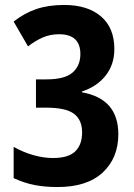

<svg xmlns="http://www.w3.org/2000/svg" viewBox="-20 -744 540 774"><path d="M441 -546Q441 -484 406 -439.5Q371 -395 310 -375V-372Q457 -346 457 -203Q457 -107 394 -48.5Q331 10 212 10Q161 10 119.5 2Q78 -6 35 -26V-152Q74 -130 115 -118.5Q156 -107 193 -107Q256 -107 283.5 -134Q311 -161 311 -210Q311 -261 278 -285.5Q245 -310 166 -310H125V-424H167Q241 -424 272.5 -451.5Q304 -479 304 -526Q304 -606 218 -606Q182 -606 151.5 -592.5Q121 -579 93 -557L35 -657Q78 -691 126.5 -707.5Q175 -724 239 -724Q333 -724 387 -678Q441 -632 441 -546Z"/></svg>

Font: Noto Sans Arabic Cond
Style: Bold
Weight: 700
Width: 3
Designer: Monotype Design Team, Nadine Chahine, Nizar Qandah and Khaled Hosny
Foundry: Monotype Imaging Inc.
Version: Version 2.012; ttfautohint (v1.8.4.7-5d5b)